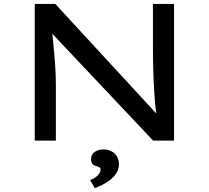

<svg xmlns="http://www.w3.org/2000/svg" viewBox="-20 -720 1069 983"><path d="M266 0V-291C266 -351 260 -426 252 -506C251 -520 249 -534 248 -547L764 0H871V-700H763V-470C763 -374 767 -267 775 -180C777 -166 779 -152 780 -139L263 -700H158V0ZM465 243C511 227 589 187 589 122C589 70 550 45 511 45C474 45 446 63 446 94C446 119 459 127 475 131C487 135 495 138 495 149C495 169 468 195 441 201Z"/></svg>

Font: Lexend Peta
Style: Regular
Weight: 400
Designer: Bonnie Shaver-Troup, Thomas Jockin
Foundry: Lexend
Version: Version 1.007